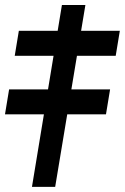

<svg xmlns="http://www.w3.org/2000/svg" viewBox="-82 -731 489 751"><path d="M252 -711.4 133.8 0H43L160.2 -711.4ZM-24.4 -512.7 -8.3 -610.4H386.7L370.6 -512.7ZM-62.5 -283.7 -46.4 -381.3H348.6L332.5 -283.7Z"/></svg>

Font: Inter Display ExtraBold
Style: Italic
Weight: 800
Italic angle: -9.39999°
Designer: Rasmus Andersson
Foundry: rsms
Version: Version 4.000;git-a52131595